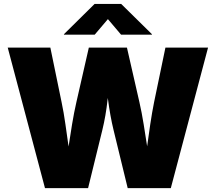

<svg xmlns="http://www.w3.org/2000/svg" viewBox="-20 -974 1117 994"><path d="M212.9 0 20 -727.5H240.7L298.8 -445.3Q310.1 -392.1 318.8 -329.8Q327.6 -267.6 336.4 -205.8Q345.2 -144 354 -90.3H314Q324.2 -144 333.5 -205.8Q342.8 -267.6 353 -329.8Q363.3 -392.1 375.5 -445.3L439.9 -727.5H637.2L701.7 -445.3Q713.9 -392.1 723.9 -329.8Q733.9 -267.6 743.4 -205.8Q752.9 -144 763.2 -90.3H722.7Q731.9 -144 740.2 -205.8Q748.5 -267.6 757.8 -329.8Q767.1 -392.1 777.8 -445.3L836.4 -727.5H1057.1L864.3 0H641.1L567.9 -300.8Q550.3 -373 539.3 -458.5Q528.3 -543.9 512.2 -626H564.9Q546.4 -543.9 537.1 -459Q527.8 -374 509.8 -300.8L436 0ZM470.2 -794.4H311V-796.9L469.7 -953.6H607.4L766.6 -796.9V-794.4H606.9L538.6 -875Z"/></svg>

Font: Inter 16pt Black
Style: Regular
Weight: 900
Version: Version 4.001;git-66647c0bb